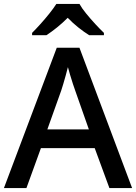

<svg xmlns="http://www.w3.org/2000/svg" viewBox="-20 -961 696 981"><path d="M539 0 464 -204H189L115 0H0L270 -717H386L655 0ZM364 -499Q360 -510 352.5 -532.5Q345 -555 338 -579Q331 -603 327 -618Q322 -598 315.5 -574.5Q309 -551 303 -531Q297 -511 293 -499L222 -300H434ZM386 -941Q398 -919 420.5 -891.5Q443 -864 467.5 -837.5Q492 -811 511 -793V-781H436Q410 -797 381 -820Q352 -843 326 -870Q299 -843 271 -820.5Q243 -798 217 -781H144V-793Q163 -812 186.5 -838Q210 -864 232 -891.5Q254 -919 268 -941Z"/></svg>

Font: Noto Sans Adlam Unjoined Medium
Style: Regular
Weight: 500
Version: Version 3.001